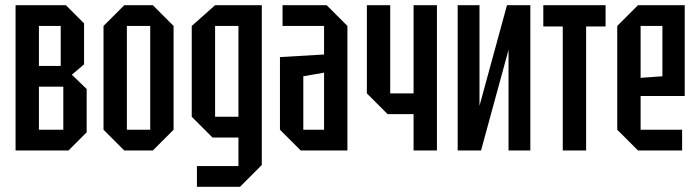

<svg xmlns="http://www.w3.org/2000/svg" viewBox="-20 -580 2694 740"><path d="M40 -560V0H244L314 -70V-237L257 -292L304 -332V-490L234 -560ZM130 -326V-480H214V-326ZM130 -80V-246H224V-80Z M379 -80V-480L459 -560H569L649 -480V-80L569 0H459ZM469 -80H559V-480H469Z M739 140V60H899V-50H799L719 -130V-480L809 -560H989V56L905 140ZM809 -480V-130H899V-480Z M1059 -80V-360L1229 -370V-480H1069V-560H1239L1319 -480V0H1139ZM1149 -286V-80H1229V-300Z M1664 -560V0H1574V-140H1474L1394 -220V-560H1484V-220H1574V-560Z M2024 0H1940V-388L1834 0H1744V-560H1828V-172L1934 -560H2024Z M2239 0V-478H2314V-560H2074V-478H2149V0Z M2359 -80V-480L2439 -560H2619V-210H2449V-80H2609V0H2439ZM2449 -280 2533 -286V-480H2449Z"/></svg>

Font: Tektur Condensed
Style: Regular
Weight: 400
Width: 3
Designer: Adam Jagosz
Foundry: Adam Jagosz
Version: Version 1.005;gftools[0.9.30]